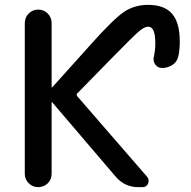

<svg xmlns="http://www.w3.org/2000/svg" viewBox="-20 -770 786 790"><path d="M82 -54.7V-674.8Q82 -698.2 98.1 -714.4Q114.3 -730.5 137.2 -730.5Q160.2 -730.5 176.3 -714.4Q192.4 -698.2 192.4 -674.8V-411.1Q192.4 -410.2 193.4 -410.2L195.3 -411.1L351.6 -585Q448.2 -693.4 491.2 -721.7Q534.2 -750 589.8 -750Q656.2 -750 688 -713.4Q719.7 -676.8 719.7 -599.6Q719.7 -565.4 713.9 -539.1Q709 -515.6 689.5 -502.9Q669.9 -490.2 646.5 -490.2Q628.9 -490.2 618.7 -504.9Q608.4 -519.5 613.3 -538.1Q619.1 -564.5 619.1 -591.8Q619.1 -660.2 589.8 -660.2Q574.2 -660.2 551.8 -641.1Q529.3 -622.1 439.5 -530.3L297.9 -385.7Q293 -380.9 297.9 -374L585 -43Q595.7 -30.3 589.4 -15.1Q583 0 566.4 0H548.8Q493.2 0 456.1 -43L195.3 -348.6Q194.3 -349.6 193.4 -349.6Q192.4 -349.6 192.4 -348.6V-54.7Q192.4 -31.2 176.3 -15.6Q160.2 0 137.2 0Q114.3 0 98.1 -16.1Q82 -32.2 82 -54.7Z"/></svg>

Font: Rounded Mgen+ 2p medium
Style: Regular
Weight: 500
Designer: [Source Han Sans]
Ryoko NISHIZUKA  (kana & ideographs); Paul D. Hunt (Latin, Greek & Cyrillic); Wenlong ZHANG  (bopomofo
Version: Version 1.059.20150602